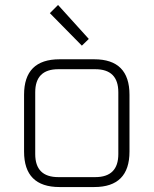

<svg xmlns="http://www.w3.org/2000/svg" viewBox="-20 -754 619 774"><path d="M77 -143V-372Q77 -515 220 -515H360Q502 -515 502 -372V-143Q502 0 360 0H220Q77 0 77 -143ZM122 -133Q122 -40 215 -40H364Q457 -40 457 -133V-382Q457 -475 364 -475H215Q122 -475 122 -382ZM181 -701 214 -734 338 -597 310 -570Z"/></svg>

Font: Oxanium ExtraLight
Style: Regular
Weight: 200
Designer: Severin Meyer
Version: Version 2.000